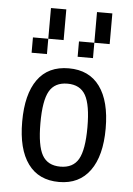

<svg xmlns="http://www.w3.org/2000/svg" viewBox="-51 -727 541 779"><g transform="rotate(5 219.0 -338.0)"><path d="M218.8 12.7Q135.7 12.7 92.3 -46.9Q48.8 -106.4 48.8 -218.3Q48.8 -330.1 91.8 -390.1Q134.8 -450.2 218.8 -450.2Q301.8 -450.2 345.2 -390.6Q388.7 -331.1 388.7 -219.7Q388.7 -108.4 344.7 -47.9Q300.8 12.7 218.8 12.7ZM218.8 -49.8Q270.5 -49.8 292.5 -88.4Q314.5 -127 314.5 -218.3Q314.5 -309.6 292.5 -348.6Q270.5 -387.7 218.8 -387.7Q167 -387.7 145 -349.1Q123 -310.5 123 -218.8Q123 -127 145 -88.4Q167 -49.8 218.8 -49.8ZM125 -562.5V-500H62.5V-562.5ZM187.5 -625V-562.5H125V-625ZM312.5 -562.5V-500H250V-562.5ZM375 -625V-562.5H312.5V-625ZM187.5 -687.5V-625H125V-687.5ZM375 -687.5V-625H312.5V-687.5Z"/></g></svg>

Font: Sudo Variable
Style: Regular
Weight: 400
Monospace: yes
Designer: Jens Kutilek
Foundry: Jens Kutilek
Version: Version 0.040